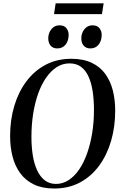

<svg xmlns="http://www.w3.org/2000/svg" viewBox="-20 -1098 704 1130"><path d="M299.5 11.5Q229.5 11.5 180 -12.2Q130.5 -36 99.5 -78Q68.5 -120 54 -176.2Q39.5 -232.5 39.5 -297.5Q39.5 -392 64 -474.2Q88.5 -556.5 135.2 -619Q182 -681.5 248.8 -716.8Q315.5 -752 400 -752Q470 -752 519.5 -728.5Q569 -705 599.5 -663Q630 -621 644 -565.8Q658 -510.5 658 -446.5Q658 -352.5 634 -269.5Q610 -186.5 563.8 -123.2Q517.5 -60 450.8 -24.2Q384 11.5 299.5 11.5ZM309.5 -15.5Q350 -15.5 384.5 -38.2Q419 -61 446.5 -101.5Q474 -142 493.2 -197Q512.5 -252 522.8 -316.5Q533 -381 533 -451Q533 -510 525.5 -559.8Q518 -609.5 501.2 -646.8Q484.5 -684 457 -704.5Q429.5 -725 389 -725Q348.5 -725 314 -703Q279.5 -681 251.8 -641.2Q224 -601.5 204.8 -547.5Q185.5 -493.5 175.2 -428.8Q165 -364 165 -292.5Q165 -234 173 -183.8Q181 -133.5 198.5 -95.8Q216 -58 243.5 -36.8Q271 -15.5 309.5 -15.5ZM317 -813Q292.5 -813 278.2 -829Q264 -845 264 -873Q264 -903 282.2 -926Q300.5 -949 330 -949Q358 -949 371 -932.2Q384 -915.5 384 -892.5Q384 -858.5 366.2 -835.8Q348.5 -813 317 -813ZM511.5 -813Q487 -813 472.8 -829Q458.5 -845 458.5 -873Q458.5 -903 476.8 -926Q495 -949 524.5 -949Q552 -949 565.2 -932.2Q578.5 -915.5 578.5 -892.5Q578.5 -858.5 560.8 -835.8Q543 -813 511.5 -813ZM307.5 -1078.5H590L580 -1015H298Z"/></svg>

Font: Merriweather 144pt Medium
Style: Italic
Weight: 500
Italic angle: -7.8°
Version: Version 2.101